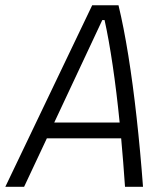

<svg xmlns="http://www.w3.org/2000/svg" viewBox="-36 -714 642 734"><path d="M-15.6 0 316.4 -693.8H417Q437 -611.3 454.6 -501.7Q472.2 -392.1 486.3 -264.4Q500.5 -136.7 510.7 0H441.9Q435.5 -93.8 427.2 -185.1H143.1L56.2 0ZM171.4 -245.6H421.4Q409.7 -363.3 394.8 -463.9Q379.9 -564.5 363.8 -637.2H355Z"/></svg>

Font: Cascadia Code PL Light
Style: Italic
Weight: 300
Italic angle: -10°
Monospace: yes
Designer: Aaron Bell
Foundry: Saja Typeworks
Version: Version 2404.023; ttfautohint (v1.8.4)